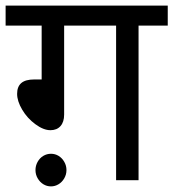

<svg xmlns="http://www.w3.org/2000/svg" viewBox="-20 -642 618 684"><path d="M393.6 -550.8H208.5V-233.9Q208.5 -207.5 195.6 -192.9Q182.6 -178.2 159.7 -178.2Q134.8 -178.2 106 -199.5Q77.1 -220.7 59.1 -251.2Q41 -281.7 41 -307.6Q41 -333.5 55.9 -346.2Q70.8 -358.9 101.6 -358.9H128.4V-550.8H0V-622.1H577.6V-550.8H473.6V0H393.6ZM216.8 -36.1Q216.8 -20 208.7 -6.3Q200.7 7.3 188.2 14.6Q175.8 22 161.6 22Q147 22 134.5 14.4Q122.1 6.8 114.3 -6.6Q106.4 -20 106.4 -36.1Q106.4 -51.8 114 -65.4Q121.6 -79.1 134.3 -86.7Q147 -94.2 161.6 -94.2Q176.3 -94.2 188.7 -86.7Q201.2 -79.1 209 -65.4Q216.8 -51.8 216.8 -36.1Z"/></svg>

Font: NotoSans
Style: Regular
Weight: 400
Designer: Monotype Design team
Foundry: Monotype Imaging Inc.
Version: Version 1.04; ttfautohint (v1.4.1)